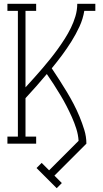

<svg xmlns="http://www.w3.org/2000/svg" viewBox="-20 -755 540 1009"><path d="M278 234 172 128 199 101 238 140 393 -15Q391 -47 381 -78.5Q371 -110 357.5 -140Q344 -170 329 -199Q314 -228 297 -256Q280 -284 262.5 -311.5Q245 -339 226 -366Q199 -334 171 -302Q143 -270 114 -239V-37H170V0H19V-37H74V-698H19V-735H170V-698H114V-296Q136 -320 158 -344.5Q180 -369 201.5 -394Q223 -419 243.5 -444.5Q264 -470 283.5 -497Q303 -524 320.5 -551.5Q338 -579 352.5 -608.5Q367 -638 376.5 -670Q386 -702 386 -735H481V-698H423Q416 -655 397.5 -615Q379 -575 355.5 -537.5Q332 -500 306 -465Q280 -430 252 -396Q272 -366 292 -335Q312 -304 331 -272.5Q350 -241 367 -208.5Q384 -176 398 -142Q412 -108 423 -72.5Q434 -37 434 0L266 168L305 207Z"/></svg>

Font: Iosevka Curly Slab Extralight
Style: Regular
Weight: 200
Monospace: yes
Designer: Belleve Invis
Foundry: Belleve Invis
Version: Version 22.1.2; ttfautohint (v1.8.4)